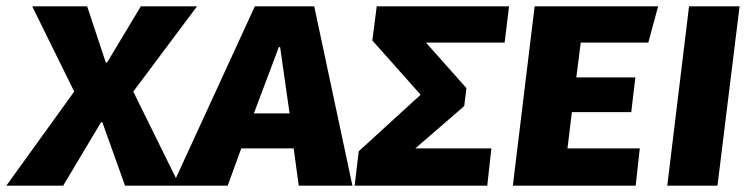

<svg xmlns="http://www.w3.org/2000/svg" viewBox="-61 -588 2391 608"><path d="M41 -568H215L274 -390H278L385 -568H563L361 -298L508 0H335L263 -201H259L139 0H-41L174 -298Z M869 -118H703L660 0H485L746 -568H934L1055 0H885ZM743 -229H856L826 -439H822Z M1409 -252 1254 -118H1495L1482 0H1062L1075 -109L1271 -288L1118 -460L1132 -568H1551L1537 -453H1288L1416 -309Z M1778 -453 1764 -343H1951L1938 -233H1750L1736 -118H1965L1952 0H1563L1632 -568H2023L1992 -453Z M2052 0 2121 -568H2281L2211 0Z"/></svg>

Font: Qjlgwqiwhsfqbnnlvksmvfsycuq
Style: Regular
Weight: 700
Italic angle: -8°
Designer: Carrois Corporate & Edenspiekermann
Foundry: Carrois Corporate GbR & Edenspiekermann AG
Version: Version 2.001